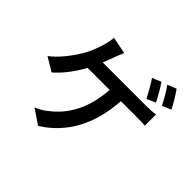

<svg xmlns="http://www.w3.org/2000/svg" viewBox="-201 -1067 1380 1380"><g transform="rotate(45 488.5 -377.0)"><path d="M749 -782.2Q789.1 -724.6 827.1 -648.4L759.8 -619.1Q710 -713.9 681.6 -753.9ZM39.1 -334Q127 -399.4 210.9 -539.1Q242.2 -594.7 266.6 -673.8Q281.2 -716.8 284.2 -764.6L413.1 -739.3Q405.3 -720.7 383.8 -664.1Q360.4 -601.6 352.5 -582H790Q851.6 -582 887.7 -588.9V-474.6Q853.5 -477.5 790 -477.5H641.6Q617.2 -102.5 346.7 69.3L234.4 -6.8Q286.1 -27.3 321.3 -57.6Q508.8 -199.2 527.3 -477.5H303.7Q231.4 -347.7 143.6 -271.5ZM793.9 -796.9 861.3 -824.2Q909.2 -756.8 941.4 -691.4L874 -662.1Q833 -743.2 793.9 -796.9Z"/></g></svg>

Font: Min Sans SemiBold
Style: Regular
Weight: 600
Designer: Jinseong-Kim, NotoSansCJK, Nunito
Foundry: Jinseong-Kim
Version: Version 1.400;Glyphs 3.1.2 (3151)